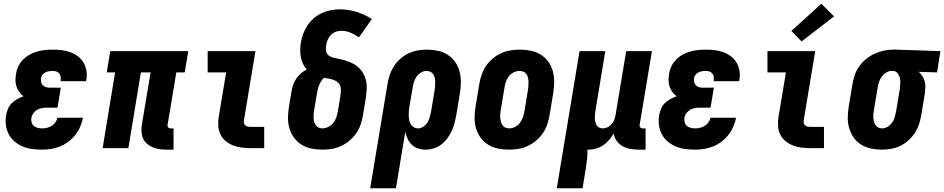

<svg xmlns="http://www.w3.org/2000/svg" viewBox="-20 -794 5060 1029"><path d="M206 8Q179 8 152 4.5Q125 1 101.5 -9Q78 -19 58.5 -35.5Q39 -52 27 -74.5Q15 -97 11.5 -123.5Q8 -150 13 -177Q16 -194 23 -211Q30 -228 43 -241Q56 -254 72.5 -263Q89 -272 106 -278Q93 -288 83.5 -301Q74 -314 68.5 -330Q63 -346 63 -363.5Q63 -381 66 -398Q69 -419 78.5 -439Q88 -459 104 -475Q120 -491 139.5 -501.5Q159 -512 180 -518Q201 -524 222 -526Q243 -528 263 -528Q288 -528 312 -525Q336 -522 357.5 -514Q379 -506 397.5 -492Q416 -478 427.5 -458.5Q439 -439 443 -415Q447 -391 443 -367Q442 -365 442 -363Q442 -361 441 -359H304Q304 -359 304.5 -360Q305 -361 305 -361Q306 -372 305 -382Q304 -392 298 -399.5Q292 -407 283 -410.5Q274 -414 263 -414Q254 -414 244 -412.5Q234 -411 225 -407Q216 -403 209 -395Q202 -387 200 -378Q198 -367 200 -356Q202 -345 209 -337.5Q216 -330 226 -327Q236 -324 247 -324H306L288 -217H230Q217 -217 203.5 -214.5Q190 -212 178 -205Q166 -198 158 -186.5Q150 -175 148 -162Q146 -150 149.5 -138Q153 -126 161.5 -119Q170 -112 181.5 -109Q193 -106 206 -106Q219 -106 232 -109Q245 -112 257 -119.5Q269 -127 277 -138.5Q285 -150 288 -163H425Q420 -139 410 -115.5Q400 -92 384 -71.5Q368 -51 347 -35Q326 -19 302.5 -9.5Q279 0 254.5 4Q230 8 206 8Z M874 8Q854 8 835.5 5.5Q817 3 800 -4Q783 -11 769 -22.5Q755 -34 747.5 -50Q740 -66 738.5 -85Q737 -104 740 -124L787 -406H735L668 0H530L597 -406H552L571 -520H989L970 -406H925L878 -124Q877 -116 881.5 -111Q886 -106 893 -106H910V8Z M1324 0Q1299 0 1275 -3Q1251 -6 1229.5 -14.5Q1208 -23 1190 -37.5Q1172 -52 1162 -72.5Q1152 -93 1150 -117Q1148 -141 1152 -166L1192 -406H1093V-520H1349L1287 -147Q1286 -140 1288 -133Q1290 -126 1295.5 -121.5Q1301 -117 1308.5 -115.5Q1316 -114 1324 -114H1396V0Z M1707 8Q1677 8 1648 2Q1619 -4 1595.5 -19Q1572 -34 1555.5 -56.5Q1539 -79 1531 -107Q1523 -135 1523.5 -164.5Q1524 -194 1529 -225L1543 -308Q1546 -325 1552 -342Q1558 -359 1568.5 -374Q1579 -389 1593.5 -401Q1608 -413 1624 -422Q1611 -436 1603.5 -452.5Q1596 -469 1592.5 -487.5Q1589 -506 1589 -525.5Q1589 -545 1592 -564Q1596 -588 1604.5 -611.5Q1613 -635 1627 -656.5Q1641 -678 1661 -695.5Q1681 -713 1704 -723.5Q1727 -734 1751.5 -739Q1776 -744 1799 -744Q1847 -744 1891.5 -730Q1936 -716 1973 -692L1904 -594Q1883 -608 1859.5 -618.5Q1836 -629 1809 -629Q1794 -629 1779 -623.5Q1764 -618 1753 -606.5Q1742 -595 1736 -580Q1730 -565 1728 -550Q1725 -534 1728 -519Q1731 -504 1743 -495.5Q1755 -487 1770 -484Q1785 -481 1799.5 -478Q1814 -475 1828.5 -470.5Q1843 -466 1856.5 -460.5Q1870 -455 1882.5 -447Q1895 -439 1905 -429Q1915 -419 1923 -406.5Q1931 -394 1936 -380.5Q1941 -367 1943.5 -352Q1946 -337 1945.5 -321.5Q1945 -306 1943 -290.5Q1941 -275 1939 -259L1925 -175Q1921 -151 1912.5 -126Q1904 -101 1888.5 -79Q1873 -57 1852 -39.5Q1831 -22 1807 -11Q1783 0 1757.5 4Q1732 8 1707 8ZM1707 -106Q1723 -106 1738.5 -113.5Q1754 -121 1765 -134Q1776 -147 1781.5 -162.5Q1787 -178 1790 -194L1804 -278Q1806 -291 1807 -305Q1808 -319 1804 -331.5Q1800 -344 1790.5 -352.5Q1781 -361 1768.5 -365.5Q1756 -370 1742.5 -372.5Q1729 -375 1716 -377Q1707 -368 1700.5 -357.5Q1694 -347 1689.5 -335.5Q1685 -324 1682.5 -312.5Q1680 -301 1678 -289L1664 -206Q1662 -195 1661 -184Q1660 -173 1660.5 -162.5Q1661 -152 1663.5 -142Q1666 -132 1672 -123.5Q1678 -115 1687 -110.5Q1696 -106 1707 -106Z M1964 215 2057 -345Q2061 -369 2069 -393Q2077 -417 2091 -439Q2105 -461 2125.5 -479Q2146 -497 2169.5 -508Q2193 -519 2218 -523.5Q2243 -528 2267 -528Q2297 -528 2326 -522Q2355 -516 2378.5 -501Q2402 -486 2418.5 -463Q2435 -440 2442.5 -412.5Q2450 -385 2450 -355.5Q2450 -326 2445 -295L2425 -175Q2421 -154 2415.5 -133Q2410 -112 2400.5 -91.5Q2391 -71 2377 -52Q2363 -33 2344.5 -19Q2326 -5 2304 1.5Q2282 8 2261 8Q2240 8 2220.5 1.5Q2201 -5 2187 -18.5Q2173 -32 2165 -49.5Q2157 -67 2152 -87L2102 215ZM2221 -106Q2235 -106 2248.5 -115Q2262 -124 2270.5 -137.5Q2279 -151 2283 -165.5Q2287 -180 2290 -194L2310 -314Q2311 -325 2312 -336Q2313 -347 2312.5 -357.5Q2312 -368 2309.5 -378Q2307 -388 2301.5 -396.5Q2296 -405 2286.5 -409.5Q2277 -414 2266 -414Q2251 -414 2236.5 -405.5Q2222 -397 2213 -384Q2204 -371 2199 -356Q2194 -341 2192 -326L2174 -222Q2172 -209 2171 -197Q2170 -185 2170.5 -173Q2171 -161 2173.5 -149Q2176 -137 2182 -127.5Q2188 -118 2198 -112Q2208 -106 2221 -106Z M2707 8Q2707 8 2707 8Q2707 8 2707 8Q2677 8 2648 2Q2619 -4 2595.5 -19Q2572 -34 2555.5 -56.5Q2539 -79 2531 -107Q2523 -135 2523.5 -164.5Q2524 -194 2529 -225L2549 -345Q2553 -369 2561.5 -394Q2570 -419 2585 -441Q2600 -463 2621 -480.5Q2642 -498 2666 -509Q2690 -520 2715.5 -524Q2741 -528 2766 -528Q2766 -528 2766 -528Q2766 -528 2766 -528Q2796 -528 2825 -522Q2854 -516 2878 -501Q2902 -486 2918.5 -463.5Q2935 -441 2942.5 -413Q2950 -385 2950 -355.5Q2950 -326 2945 -295L2925 -175Q2921 -151 2912.5 -126Q2904 -101 2888.5 -79Q2873 -57 2852 -39.5Q2831 -22 2807 -11Q2783 0 2757.5 4Q2732 8 2707 8ZM2709 -106Q2725 -106 2740 -113.5Q2755 -121 2765.5 -134.5Q2776 -148 2781.5 -163.5Q2787 -179 2790 -194L2810 -314Q2811 -325 2812 -336Q2813 -347 2812.5 -357.5Q2812 -368 2809.5 -378.5Q2807 -389 2801 -397.5Q2795 -406 2785 -410Q2775 -414 2764 -414Q2749 -414 2733.5 -406.5Q2718 -399 2707.5 -385.5Q2697 -372 2691.5 -356.5Q2686 -341 2684 -326L2664 -206Q2662 -195 2661 -184Q2660 -173 2661 -162.5Q2662 -152 2664.5 -141.5Q2667 -131 2673 -122.5Q2679 -114 2688.5 -110Q2698 -106 2709 -106Z M2964 215 3086 -520H3224L3172 -206Q3170 -195 3169 -184.5Q3168 -174 3168 -163.5Q3168 -153 3170 -143Q3172 -133 3176.5 -124.5Q3181 -116 3190 -111Q3199 -106 3210 -106Q3223 -106 3236 -112Q3249 -118 3258 -128.5Q3267 -139 3272 -152Q3277 -165 3279 -178L3336 -520H3474L3408 -124Q3407 -116 3411.5 -111Q3416 -106 3423 -106H3440V8H3404Q3381 8 3358.5 4Q3336 0 3317 -10.5Q3298 -21 3285 -39Q3272 -57 3269 -79Q3258 -60 3244 -43.5Q3230 -27 3212 -15Q3194 -3 3174 2.5Q3154 8 3134 8Q3132 8 3130.5 8Q3129 8 3128 8Q3129 32 3126.5 57Q3124 82 3120 107L3102 215Z M3706 8Q3679 8 3652 4.5Q3625 1 3601.5 -9Q3578 -19 3558.5 -35.5Q3539 -52 3527 -74.5Q3515 -97 3511.5 -123.5Q3508 -150 3513 -177Q3516 -194 3523 -211Q3530 -228 3543 -241Q3556 -254 3572.5 -263Q3589 -272 3606 -278Q3593 -288 3583.5 -301Q3574 -314 3568.5 -330Q3563 -346 3563 -363.5Q3563 -381 3566 -398Q3569 -419 3578.5 -439Q3588 -459 3604 -475Q3620 -491 3639.5 -501.5Q3659 -512 3680 -518Q3701 -524 3722 -526Q3743 -528 3763 -528Q3788 -528 3812 -525Q3836 -522 3857.5 -514Q3879 -506 3897.5 -492Q3916 -478 3927.5 -458.5Q3939 -439 3943 -415Q3947 -391 3943 -367Q3942 -365 3942 -363Q3942 -361 3941 -359H3804Q3804 -359 3804.5 -360Q3805 -361 3805 -361Q3806 -372 3805 -382Q3804 -392 3798 -399.5Q3792 -407 3783 -410.5Q3774 -414 3763 -414Q3754 -414 3744 -412.5Q3734 -411 3725 -407Q3716 -403 3709 -395Q3702 -387 3700 -378Q3698 -367 3700 -356Q3702 -345 3709 -337.5Q3716 -330 3726 -327Q3736 -324 3747 -324H3806L3788 -217H3730Q3717 -217 3703.5 -214.5Q3690 -212 3678 -205Q3666 -198 3658 -186.5Q3650 -175 3648 -162Q3646 -150 3649.5 -138Q3653 -126 3661.5 -119Q3670 -112 3681.5 -109Q3693 -106 3706 -106Q3719 -106 3732 -109Q3745 -112 3757 -119.5Q3769 -127 3777 -138.5Q3785 -150 3788 -163H3925Q3920 -139 3910 -115.5Q3900 -92 3884 -71.5Q3868 -51 3847 -35Q3826 -19 3802.5 -9.5Q3779 0 3754.5 4Q3730 8 3706 8Z M4324 0Q4299 0 4275 -3Q4251 -6 4229.5 -14.5Q4208 -23 4190 -37.5Q4172 -52 4162 -72.5Q4152 -93 4150 -117Q4148 -141 4152 -166L4192 -406H4093V-520H4349L4287 -147Q4286 -140 4288 -133Q4290 -126 4295.5 -121.5Q4301 -117 4308.5 -115.5Q4316 -114 4324 -114H4396V0ZM4276 -572 4221 -628 4382 -774 4450 -706Z M4707 8Q4676 8 4647.5 2Q4619 -4 4595 -19Q4571 -34 4555 -57Q4539 -80 4531 -107.5Q4523 -135 4523.5 -164.5Q4524 -194 4529 -225L4549 -345Q4553 -369 4561.5 -393.5Q4570 -418 4585.5 -439.5Q4601 -461 4622 -478Q4643 -495 4667 -506Q4691 -517 4716 -522.5Q4741 -528 4765 -528Q4769 -528 4773 -528Q4777 -528 4781 -528L5020 -520L5002 -406L4904 -409Q4915 -399 4923 -386.5Q4931 -374 4935.5 -359Q4940 -344 4939.5 -328Q4939 -312 4937 -295L4917 -175Q4913 -151 4905 -127Q4897 -103 4882.5 -81Q4868 -59 4848 -41Q4828 -23 4804.5 -12Q4781 -1 4756 3.5Q4731 8 4707 8ZM4708 -106Q4723 -106 4737 -114.5Q4751 -123 4760.5 -136Q4770 -149 4774.5 -164Q4779 -179 4782 -194L4802 -314Q4804 -330 4805 -345.5Q4806 -361 4803 -375.5Q4800 -390 4790.5 -401.5Q4781 -413 4766 -414H4762Q4761 -414 4760 -414Q4759 -414 4758 -414Q4743 -414 4729 -405Q4715 -396 4705.5 -383Q4696 -370 4691 -355.5Q4686 -341 4684 -326L4664 -206Q4662 -195 4661 -184Q4660 -173 4660.5 -162.5Q4661 -152 4664 -142Q4667 -132 4672.5 -123.5Q4678 -115 4687.5 -110.5Q4697 -106 4708 -106Z"/></svg>

Font: Iosevka SS04 Heavy Oblique
Style: Regular
Weight: 900
Italic angle: -9°
Monospace: yes
Designer: Belleve Invis
Foundry: Belleve Invis
Version: Version 19.0.0; ttfautohint (v1.8.4)